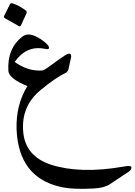

<svg xmlns="http://www.w3.org/2000/svg" viewBox="-20 -689 837 1193"><path d="M296 334Q384 363 497.5 366.5Q611 370 749 346Q792 337 796 349Q800 366 775 381L659 458Q643 468 619.5 474Q596 480 565 482Q501 486 447.5 483.5Q394 481 350 471Q95 409 83 115Q78 -36 150 -154Q34 -202 32 -249Q24 -389 120 -462Q155 -489 212 -458Q253 -436 277 -409Q286 -398 284 -389Q283 -380 257 -386Q144 -408 71 -304Q154 -245 242 -251Q254 -253 278 -270Q316 -298 342 -316.5Q368 -335 382 -344Q425 -371 422 -334L405 -258Q401 -244 389 -237Q322 -204 233 -130Q111 -30 124 128Q136 281 296 334ZM42 -663Q46 -671 58 -668Q80 -661 100 -650Q120 -639 139 -625Q149 -617 145 -607L110 -531Q105 -521 93 -529Q81 -537 13 -574Q0 -581 6 -591Z"/></svg>

Font: Amiri
Style: Bold Italic
Weight: 700
Italic angle: 10°
Designer: Khaled Hosny
Version: Version 0.113